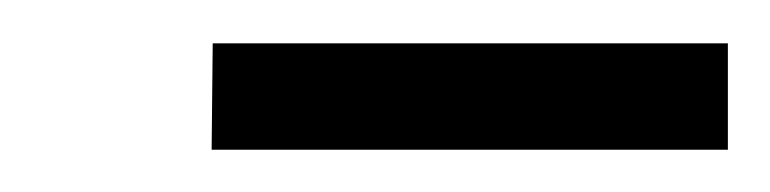

<svg xmlns="http://www.w3.org/2000/svg" viewBox="-20 -254 357 89"><path d="M78.6 -233.9H317.4V-184.6H78.1Z"/></svg>

Font: ML-NILA03
Style: Regular
Weight: 400
Designer: CLT@C-DIT
Version: Version ML-NILA03 1.0